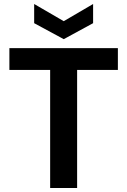

<svg xmlns="http://www.w3.org/2000/svg" viewBox="-20 -941 637 961"><path d="M231 0V-591H27V-700H570V-591H366V0ZM299 -745 151 -825V-921L299 -835L446 -921V-825Z"/></svg>

Font: DM Sans 17pt
Style: Bold
Weight: 700
Version: Version 4.004;gftools[0.9.30]